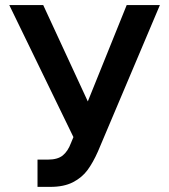

<svg xmlns="http://www.w3.org/2000/svg" viewBox="-20 -727 667 757"><path d="M127.9 -97.7H168.9Q207 -97.7 227.3 -114Q247.6 -130.4 259.8 -163.1L269.5 -186.5L16.6 -707H150.4L326.2 -327.1L479.5 -707H610.4L366.2 -129.9Q346.7 -85.9 325 -56.4Q303.2 -26.9 267.6 -8.5Q231.9 9.8 178.7 9.8H127.9Z"/></svg>

Font: Pretendard SemiBold
Style: Regular
Weight: 600
Designer: Base glyphs from Inter by Rasmus Andersson; Hangeul glyphs from Noto Sans CJK(Source Han Sans) by Jang Soo-young and Kan
Foundry: Kil Hyung-jin
Version: Version 1.309